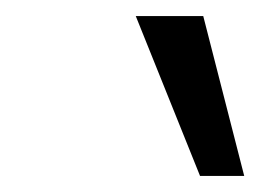

<svg xmlns="http://www.w3.org/2000/svg" viewBox="-20 -727 324 239"><path d="M229 -508 149 -707H233L284 -508Z"/></svg>

Font: Ysabeau Office Medium
Style: Italic
Weight: 500
Italic angle: -12°
Designer: Christian Thalmann (Catharsis Fonts)
Version: Version 2.001;gftools[0.9.30]; featfreeze: tnum,lnum,ss02